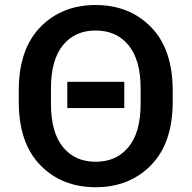

<svg xmlns="http://www.w3.org/2000/svg" viewBox="-20 -746 778 780"><path d="M368.7 14.6Q505.9 14.6 593.8 -75.2Q681.6 -165 681.6 -333V-377.9Q681.6 -545.9 593.8 -635.7Q505.9 -725.6 368.7 -725.6Q231 -725.6 143.6 -635.7Q56.2 -545.9 56.2 -377.9V-333Q56.2 -165 143.6 -75.2Q231 14.6 368.7 14.6ZM368.7 -88.9Q284.2 -88.9 235.6 -148.7Q187 -208.5 187 -324.2V-386.7Q187 -502.4 235.6 -562.3Q284.2 -622.1 368.7 -622.1Q453.1 -622.1 502.2 -562.3Q551.3 -502.4 551.3 -386.7V-324.2Q551.3 -208.5 502.2 -148.7Q453.1 -88.9 368.7 -88.9ZM253.4 -307.1H484.9V-413.6H253.4Z"/></svg>

Font: Roboto Flex
Style: wght 600 wdth 100 opsz 14.0 GRAD 0.00 slnt 0.00 XTRA 468 XOPQ 96 YOPQ 79 YTLC 514 YTUC 712 YTAS 750 YTDE -203.00 YTFI 738
Weight: 600
Designer: Berlow after Robertson
Foundry: Google
Version: Version 3.100